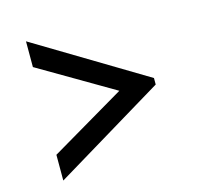

<svg xmlns="http://www.w3.org/2000/svg" viewBox="-86 -682 773 742"><g transform="rotate(-15 300.0 -310.5)"><path d="M520 -298 79 -32V-135L378 -311L79 -486V-589L520 -324Z"/></g></svg>

Font: BioRhyme ExtraBold Medium
Style: Regular
Weight: 500
Version: Version 1.600;gftools[0.9.33]